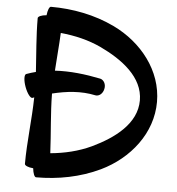

<svg xmlns="http://www.w3.org/2000/svg" viewBox="-61 -925 969 1050"><g transform="rotate(5 423.5 -400.0)"><path d="M119 -363C122 -364 125 -365 128 -367C126 -244 109 -122 109 0C109 9 128 18 156 20C159 48 167 68 176 68C297 68 417 45 526 -7C682 -82 799 -228 799 -400C799 -572 682 -718 526 -793C417 -845 297 -868 176 -868C167 -868 159 -848 156 -820C128 -818 109 -809 109 -800C109 -702 119 -604 125 -506C108 -502 90 -496 73 -490C62 -486 63 -454 76 -419C89 -384 108 -359 119 -363ZM460 -407C480 -403 501 -420 506 -446C512 -471 499 -495 479 -500C396 -517 311 -527 228 -522C232 -591 239 -660 242 -730C319 -723 396 -705 466 -672C586 -615 705 -528 705 -400C705 -272 586 -185 466 -128C396 -95 319 -77 242 -70C237 -179 224 -287 223 -396C301 -415 381 -424 460 -407Z"/></g></svg>

Font: Nupuram Expanded Bold
Style: Regular
Weight: 700
Width: 7
Designer: Santhosh Thottingal (santhosh.thottingal@gmail.com)
Foundry: SMC
Version: Version 1.000